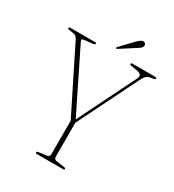

<svg xmlns="http://www.w3.org/2000/svg" viewBox="-199 -952 968 1066"><g transform="rotate(30 285.5 -419.0)"><path d="M381 -6.5Q381 0 372 0H204.5Q196 0 196 -6.5Q196 -12.5 206 -13.5L256 -20Q274.5 -22 274.5 -41V-254L72 -660.5Q62.5 -679.5 44.5 -682L18.5 -686Q10.5 -687 8.2 -689Q6 -691 6 -694Q6 -700 15.5 -700H171Q182 -700 182 -694Q182 -687.5 167 -685.5L121 -681Q105 -679 101.8 -676Q98.5 -673 104 -661.5L295 -274.5L476 -640Q485 -658 479 -667.2Q473 -676.5 449 -680.5L414.5 -686Q404 -687.5 404 -693.5Q404 -700 412.5 -700H558.5Q567.5 -700 567.5 -693.5Q567.5 -691 565.2 -688.5Q563 -686 555 -685L544.5 -684Q522.5 -681 512.2 -670.8Q502 -660.5 492 -640L302.5 -257.5V-41.5Q302.5 -22 321 -20L370 -13.5Q381 -12 381 -6.5ZM367.5 -815Q392.5 -840.5 407.5 -838Q415 -836.5 418.5 -829.8Q422 -823 420.5 -816.5Q418 -807 410.5 -801.2Q403 -795.5 392 -788.5L298.5 -728.5Q294 -725.5 291.5 -729Q288.5 -732 293.5 -737.5Z"/></g></svg>

Font: Fraunces 144pt Soft Thin
Style: Regular
Weight: 100
Version: Version 1.000;[0bf87f6ff]